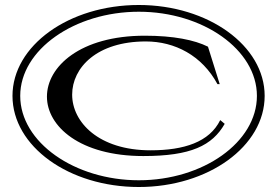

<svg xmlns="http://www.w3.org/2000/svg" viewBox="-20 -736 1110 769"><path d="M536 13C814 13 1040 -150 1040 -352C1040 -553 814 -716 536 -716C256 -716 30 -553 30 -352C30 -150 256 13 536 13ZM536 -14C279 -14 61 -166 61 -352C61 -537 279 -689 536 -689C793 -689 1009 -537 1009 -352C1009 -166 793 -14 536 -14ZM554 -111C745 -111 830 -153 880 -240L862 -255C819 -167 717 -134 583 -134C375 -134 269 -247 269 -357C269 -465 368 -570 564 -570C680 -570 789 -514 851 -399H860L813 -549C759 -576 675 -593 560 -593C301 -593 168 -469 168 -349C168 -230 300 -111 554 -111Z"/></svg>

Font: Sprat Extended
Style: Regular
Weight: 400
Width: 9
Designer: Ethan Nakache
Foundry: Collletttivo
Version: Version 2.000;Glyphs 3.2 (3217)